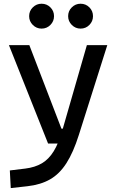

<svg xmlns="http://www.w3.org/2000/svg" viewBox="-20 -755 626 1010"><path d="M36.6 234.4 31.7 141.6 112.8 131.8Q164.1 125.5 200.4 104Q236.8 82.5 262.7 40.3Q288.6 -2 308.1 -70.3L437 -517.6H544.4L395 -45.9Q365.7 46.9 329.3 103.5Q293 160.2 243.4 188.5Q193.8 216.8 124.5 224.6ZM232.9 0 26.9 -517.6H134.3L303.2 -78.1H318.8V0ZM403.8 -604.5Q377 -604.5 357.7 -623.8Q338.4 -643.1 338.4 -669.9Q338.4 -697.3 357.7 -716.3Q377 -735.4 403.8 -735.4Q431.2 -735.4 450.2 -716.3Q469.2 -697.3 469.2 -669.9Q469.2 -643.1 450.2 -623.8Q431.2 -604.5 403.8 -604.5ZM198.7 -604.5Q171.9 -604.5 152.6 -623.8Q133.3 -643.1 133.3 -669.9Q133.3 -697.3 152.6 -716.3Q171.9 -735.4 198.7 -735.4Q226.1 -735.4 245.1 -716.3Q264.2 -697.3 264.2 -669.9Q264.2 -643.1 245.1 -623.8Q226.1 -604.5 198.7 -604.5Z"/></svg>

Font: Cascadia Code
Style: Regular
Weight: 400
Designer: Aaron Bell
Foundry: Saja Typeworks
Version: Version 2404.023